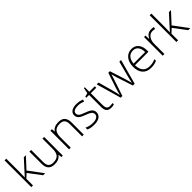

<svg xmlns="http://www.w3.org/2000/svg" viewBox="374 -2305 3860 3860"><g transform="rotate(-45 2304.5 -375.0)"><path d="M136.2 -232.9 407.2 -530.8H465.8L256.8 -304.2L483.9 0H425.8L224.1 -268.1L137.2 -189V0H88.9V-759.8H137.2V-378.9L133.8 -232.9Z M614.7 -530.8V-187Q614.7 -106.9 648.4 -70.6Q682.1 -34.2 752.9 -34.2Q847.7 -34.2 892.3 -82Q937 -129.9 937 -237.8V-530.8H984.9V0H943.8L935.1 -73.2H932.1Q880.4 9.8 748 9.8Q566.9 9.8 566.9 -184.1V-530.8Z M1532.7 0V-344.2Q1532.7 -424.3 1499 -460.7Q1465.3 -497.1 1394.5 -497.1Q1299.3 -497.1 1255.1 -449Q1210.9 -400.9 1210.9 -293V0H1162.6V-530.8H1203.6L1212.9 -458H1215.8Q1267.6 -541 1399.9 -541Q1580.6 -541 1580.6 -347.2V0Z M2081.5 -138.2Q2081.5 -66.9 2027.3 -28.6Q1973.1 9.8 1873.5 9.8Q1767.1 9.8 1704.6 -22.9V-75.2Q1784.7 -35.2 1873.5 -35.2Q1952.1 -35.2 1992.9 -61.3Q2033.7 -87.4 2033.7 -130.9Q2033.7 -170.9 2001.2 -198.2Q1968.8 -225.6 1894.5 -252Q1814.9 -280.8 1782.7 -301.5Q1750.5 -322.3 1734.1 -348.4Q1717.8 -374.5 1717.8 -412.1Q1717.8 -471.7 1767.8 -506.3Q1817.9 -541 1907.7 -541Q1993.7 -541 2070.8 -508.8L2052.7 -464.8Q1974.6 -497.1 1907.7 -497.1Q1842.8 -497.1 1804.7 -475.6Q1766.6 -454.1 1766.6 -416Q1766.6 -374.5 1796.1 -349.6Q1825.7 -324.7 1911.6 -293.9Q1983.4 -268.1 2016.1 -247.3Q2048.8 -226.6 2065.2 -200.2Q2081.5 -173.8 2081.5 -138.2Z M2358.4 -33.2Q2404.3 -33.2 2438.5 -41V-2Q2403.3 9.8 2357.4 9.8Q2287.1 9.8 2253.7 -27.8Q2220.2 -65.4 2220.2 -146V-488.8H2141.6V-517.1L2220.2 -539.1L2244.6 -659.2H2269.5V-530.8H2425.3V-488.8H2269.5V-152.8Q2269.5 -91.8 2291 -62.5Q2312.5 -33.2 2358.4 -33.2Z M2977.5 0 2861.3 -355Q2850.1 -391.1 2832.5 -460.9H2829.6L2819.3 -424.8L2797.4 -354L2679.2 0H2631.3L2479.5 -530.8H2531.2L2616.2 -223.1Q2646 -108.9 2655.3 -55.2H2658.2Q2687 -169.4 2700.2 -207L2809.6 -530.8H2853.5L2957.5 -208Q2992.7 -93.3 3000.5 -56.2H3003.4Q3007.3 -87.9 3042.5 -226.1L3123.5 -530.8H3172.4L3028.3 0Z M3490.7 9.8Q3375 9.8 3310.3 -61.5Q3245.6 -132.8 3245.6 -261.2Q3245.6 -388.2 3308.1 -464.6Q3370.6 -541 3476.6 -541Q3570.3 -541 3624.5 -475.6Q3678.7 -410.2 3678.7 -297.9V-258.8H3296.4Q3297.4 -149.4 3347.4 -91.8Q3397.5 -34.2 3490.7 -34.2Q3536.1 -34.2 3570.6 -40.5Q3605 -46.9 3657.7 -67.9V-23.9Q3612.8 -4.4 3574.7 2.7Q3536.6 9.8 3490.7 9.8ZM3476.6 -498Q3399.9 -498 3353.5 -447.5Q3307.1 -397 3299.3 -301.8H3627.4Q3627.4 -394 3587.4 -446Q3547.4 -498 3476.6 -498Z M4034.2 -541Q4067.9 -541 4106.4 -534.2L4097.2 -487.8Q4064 -496.1 4028.3 -496.1Q3960.4 -496.1 3917 -438.5Q3873.5 -380.9 3873.5 -293V0H3825.2V-530.8H3866.2L3871.1 -435.1H3874.5Q3907.2 -493.7 3944.3 -517.3Q3981.4 -541 4034.2 -541Z M4261.7 -232.9 4532.7 -530.8H4591.3L4382.3 -304.2L4609.4 0H4551.3L4349.6 -268.1L4262.7 -189V0H4214.4V-759.8H4262.7V-378.9L4259.3 -232.9Z"/></g></svg>

Font: TypoPRO Open Sans
Style: Regular
Weight: 300
Foundry: Ascender Corporation
Version: Version 1.10